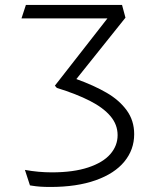

<svg xmlns="http://www.w3.org/2000/svg" viewBox="-20 -750 660 782"><path d="M203.5 -401 211.5 -392Q292 -367 346.2 -339.2Q400.5 -311.5 429.8 -277Q459 -242.5 459 -199.5Q459 -156.5 429.2 -122.2Q399.5 -88 339.2 -68Q279 -48 191 -48Q136.5 -48 81.5 -58L102 5Q107 6 111.5 6.5Q126.5 9 143.5 10.2Q160.5 11.5 185 11.5Q292.5 11.5 369.5 -15.8Q446.5 -43 486.5 -91.8Q526.5 -140.5 526.5 -203.5Q526.5 -259 496 -300.8Q465.5 -342.5 414.2 -372.2Q363 -402 291 -428L491 -678L477 -730H85.5L67.5 -675H417.5Z"/></svg>

Font: Monaspace Argon Var
Style: Regular
Weight: 400
Designer: Riley Cran and the Lettermatic Team
Version: Version 1.000 (Monaspace Argon Var)